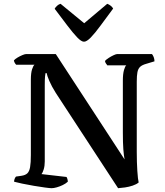

<svg xmlns="http://www.w3.org/2000/svg" viewBox="-20 -988 867 1008"><path d="M251 0Q242 0 216 -3.5Q190 -7 157.5 -12.5Q125 -18 96.5 -24Q68 -30 54 -34Q54 -42 57 -49.5Q60 -57 64 -61L92 -65Q113 -68 123.5 -78Q134 -88 138 -110.5Q142 -133 142 -174V-569Q142 -605 148.5 -624.5Q155 -644 161 -648H65Q61 -652 57.5 -658Q54 -664 53 -671Q59 -678 71.5 -685.5Q84 -693 97 -698.5Q110 -704 116 -704H273L634 -151Q630 -172 627.5 -204.5Q625 -237 625 -293V-565Q625 -600 631 -620.5Q637 -641 643 -645H543Q542 -648 537.5 -653Q533 -658 531 -668Q537 -675 550 -683.5Q563 -692 576 -698Q589 -704 594 -704H778Q783 -698 787 -688Q791 -678 791 -666L748 -653Q726 -647 715.5 -637Q705 -627 701.5 -609Q698 -591 698 -559V-191Q698 -136 701 -90.5Q704 -45 708 -30Q696 -20 676.5 -13.5Q657 -7 636.5 -4Q616 -1 600 0L273 -500Q251 -535 239 -563Q227 -591 225 -604H219Q218 -601 216.5 -587Q215 -573 215 -540V-140Q215 -117 209.5 -99Q204 -81 198 -74L329 -59Q331 -57 333.5 -49.5Q336 -42 336 -34Q325 -24 309.5 -16.5Q294 -9 278 -4.5Q262 0 251 0ZM421 -769Q407 -769 385 -792Q363 -815 333.5 -854Q304 -893 267 -942Q271 -950 280 -958Q289 -966 298 -968L422 -866L543 -968Q552 -965 561 -958Q570 -951 574 -943Q536 -892 507 -852.5Q478 -813 456.5 -791Q435 -769 421 -769Z"/></svg>

Font: Texturina Medium 12pt Medium
Style: Regular
Weight: 500
Version: Version 1.002